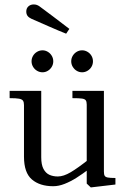

<svg xmlns="http://www.w3.org/2000/svg" viewBox="-20 -814 562 847"><path d="M85.8 -122.9V-350.5Q85.8 -363.5 81.4 -369.8Q77.1 -376.1 64.2 -378.6Q51.4 -381 22.5 -381V-413H161.9V-120.5Q161.9 -87.4 171.8 -68.8Q181.8 -50.1 198 -42.8Q214.2 -35.5 235.1 -35.5Q260.4 -35.5 291.9 -54.2Q323.5 -72.9 371.1 -110.6L376.6 -71.1Q341.9 -45.1 316.5 -29.1Q291.1 -13.1 264.9 -2.8Q238.8 7.5 214.8 7.5Q155.6 7.5 120.7 -22.3Q85.8 -52.1 85.8 -122.9ZM362.6 -4.1V-352.6Q362.6 -365.8 358.2 -371.6Q353.8 -377.5 341.2 -379.2Q328.6 -381 299.5 -381V-413H438.4V-57.2Q438.4 -44.4 441.7 -38.7Q445 -33 455.4 -30.9Q465.9 -28.8 489.2 -28.8V0L380.6 12.8ZM294.2 -543.6Q294.2 -556.6 300.8 -567.8Q307.4 -578.9 318.3 -585.4Q329.2 -592 342.4 -592Q354.9 -592 366 -585.4Q377.1 -578.9 383.6 -567.8Q390.1 -556.6 390.1 -543.5Q390.1 -530.4 383.6 -519.3Q377 -508.2 365.9 -501.7Q354.9 -495.1 342.4 -495.1Q329.2 -495.1 318.3 -501.7Q307.4 -508.2 300.8 -519.4Q294.2 -530.5 294.2 -543.6ZM119.2 -543.6Q119.2 -556.6 125.8 -567.8Q132.4 -578.9 143.5 -585.4Q154.6 -592 167.7 -592Q180.1 -592 191 -585.4Q201.9 -578.9 208.4 -567.8Q215 -556.6 215 -543.5Q215 -530.4 208.4 -519.3Q201.9 -508.2 191 -501.7Q180.2 -495.1 167.6 -495.1Q154.6 -495.1 143.5 -501.7Q132.4 -508.2 125.8 -519.4Q119.2 -530.5 119.2 -543.6ZM118.2 -731.4Q107.2 -736.5 101.6 -743.9Q95.9 -751.4 95.9 -763.2Q95.9 -777.2 105.2 -785.8Q114.6 -794.4 128.6 -794.4Q136 -794.4 142.2 -792.3Q148.4 -790.2 154.1 -786.1Q165 -778.4 212.2 -742.8Q259.5 -707.1 286 -686.6L271.8 -665.4Q244 -676.2 192.5 -698.8Q141 -721.4 118.2 -731.4Z"/></svg>

Font: Didactic
Style: Regular
Weight: 400
Designer: Tyler Finck
Foundry: Etcetera Type Co
Version: Version 3.007;FEAKit 1.0